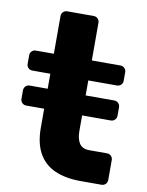

<svg xmlns="http://www.w3.org/2000/svg" viewBox="-81 -769 633 827"><g transform="rotate(10 235.5 -355.0)"><path d="M327.9 0Q263.4 0 216.8 -20.4Q170.2 -40.9 145.4 -84.5Q120.6 -128.1 120.6 -197V-279.6H42Q31.4 -279.6 24.1 -286.9Q16.9 -294.1 16.9 -304.8V-341.9Q16.9 -352.5 24.1 -359.7Q31.4 -367 42 -367H120.6V-432.6H42Q31.4 -432.6 24.1 -439.9Q16.9 -447.1 16.9 -457.8V-494.9Q16.9 -505.5 24.1 -512.8Q31.4 -520 42 -520H120.6V-684.9Q120.6 -695.5 127.9 -702.8Q135.1 -710 145.8 -710H261.5Q272.1 -710 279.4 -702.8Q286.6 -695.5 286.6 -684.9V-520H411.9Q422.5 -520 429.7 -512.8Q437 -505.5 437 -494.9V-457.8Q437 -447.1 429.7 -439.9Q422.5 -432.6 411.9 -432.6H286.6V-367H411.9Q422.5 -367 429.7 -359.7Q437 -352.5 437 -341.9V-304.8Q437 -294.1 429.7 -286.9Q422.5 -279.6 411.9 -279.6H286.6V-211Q286.6 -176.7 299.7 -157.1Q312.9 -137.4 343.5 -137.4H420.6Q431.2 -137.4 438.5 -130.1Q445.7 -122.9 445.7 -112.2V-25.1Q445.7 -14.5 438.5 -7.2Q431.2 0 420.6 0Z"/></g></svg>

Font: Rubik Light
Style: Regular
Weight: 300
Designer: Hubert and Fischer
Foundry: Hubert and Fischer
Version: Version 2.300;gftools[0.9.30]